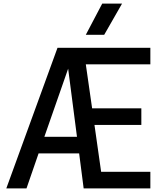

<svg xmlns="http://www.w3.org/2000/svg" viewBox="-20 -1045 894 1065"><path d="M657 -852ZM558 -852H456L547 -1025H657ZM814 0H444L419 -194H194L127 0H15L299 -780H814V-688H456L491 -444H764V-352H504L541 -92H814ZM407 -286 358 -664 226 -286Z"/></svg>

Font: Tanohe Sans Medium
Style: Regular
Weight: 500
Designer: Village Type and Design LLC
Foundry: Cooper Hewitt Smithsonian Design Museum
Version: Version 1.00;September 29, 2021;FontCreator 13.0.0.2655 64-b